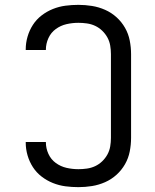

<svg xmlns="http://www.w3.org/2000/svg" viewBox="-20 -763 640 791"><path d="M303 8Q276 8 249.5 4.5Q223 1 198 -9Q173 -19 151.5 -35.5Q130 -52 115.5 -74.5Q101 -97 93.5 -123Q86 -149 86 -175Q86 -176 86 -177Q86 -178 86 -178H169Q169 -178 169 -177.5Q169 -177 169 -177Q169 -152 179.5 -129Q190 -106 210 -91.5Q230 -77 254 -71.5Q278 -66 303 -66Q320 -66 338 -68.5Q356 -71 372 -78.5Q388 -86 401 -98.5Q414 -111 422.5 -126.5Q431 -142 434 -159.5Q437 -177 437 -195V-540Q437 -558 434 -575.5Q431 -593 422.5 -608.5Q414 -624 401 -636.5Q388 -649 372 -656.5Q356 -664 338 -666.5Q320 -669 303 -669Q278 -669 254 -663.5Q230 -658 210 -643.5Q190 -629 179.5 -606Q169 -583 169 -558Q169 -558 169 -557.5Q169 -557 169 -557H86Q86 -557 86 -558Q86 -559 86 -560Q86 -586 93.5 -612Q101 -638 115.5 -660.5Q130 -683 151.5 -699.5Q173 -716 198 -726Q223 -736 249.5 -739.5Q276 -743 303 -743Q331 -743 359 -738.5Q387 -734 413 -722.5Q439 -711 460 -692Q481 -673 495 -648.5Q509 -624 514.5 -596Q520 -568 520 -540V-195Q520 -167 514.5 -139Q509 -111 495 -86.5Q481 -62 460 -43Q439 -24 413 -12.5Q387 -1 359 3.5Q331 8 303 8Z"/></svg>

Font: Zed Sans Extended
Style: Regular
Weight: 400
Width: 7
Designer: Belleve Invis
Foundry: Belleve Invis
Version: Version 1.0.0; ttfautohint (v1.8.4)